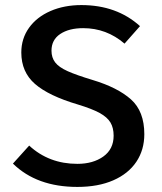

<svg xmlns="http://www.w3.org/2000/svg" viewBox="-20 -724 640 757"><path d="M285 13Q125 13 31 -79L95 -150Q173 -78 285 -78Q347 -78 387.5 -107Q428 -136 428 -189Q428 -220 415.5 -241Q403 -262 373 -278.5Q343 -295 287 -312Q172 -346 118 -393Q64 -440 64 -517Q64 -572 94.5 -614.5Q125 -657 179 -680.5Q233 -704 301 -704Q440 -704 532 -621L471 -552Q400 -613 308 -613Q252 -613 217.5 -590Q183 -567 183 -524Q183 -497 197.5 -478Q212 -459 246.5 -443.5Q281 -428 344 -409Q444 -379 496.5 -332Q549 -285 549 -195Q549 -133 517.5 -86Q486 -39 426.5 -13Q367 13 285 13Z"/></svg>

Font: Fira Mono Medium
Style: Regular
Weight: 500
Designer: Carrois Corporate & Edenspiekermann AG
Foundry: Carrois Corporate GbR & Edenspiekermann AG
Version: Version 3.206